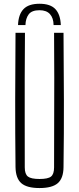

<svg xmlns="http://www.w3.org/2000/svg" viewBox="-20 -970 410 996"><path d="M185 -950.5Q241.5 -950.5 267.5 -922.5Q293.5 -894.5 295.5 -840H258Q257.5 -876.5 239.2 -896.8Q221 -917 185 -917Q145 -917 129 -895.8Q113 -874.5 112 -840H73.5Q75.5 -895 102 -922.8Q128.5 -950.5 185 -950.5ZM185 5.5Q119 5.5 90.2 -20Q61.5 -45.5 60.5 -103Q58.5 -280 58.8 -451.8Q59 -623.5 60.5 -800H109.5Q108.5 -682 108.2 -566.2Q108 -450.5 108.2 -335Q108.5 -219.5 108.5 -101.5Q108.5 -67 124.8 -54.2Q141 -41.5 185 -41.5Q229 -41.5 244.8 -54.2Q260.5 -67 260.5 -101.5Q260.5 -219.5 261 -335Q261.5 -450.5 261.5 -566.2Q261.5 -682 260.5 -800H309.5Q311 -623.5 311.5 -451.8Q312 -280 309.5 -103Q309 -45.5 280 -20Q251 5.5 185 5.5Z"/></svg>

Font: Big Shoulders Text Thin ExtraLight
Style: Regular
Weight: 250
Version: Version 2.002